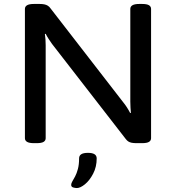

<svg xmlns="http://www.w3.org/2000/svg" viewBox="-20 -722 890 971"><path d="M152 2Q128 2 117 -4.5Q106 -11 106 -23V-677Q106 -689 117 -695.5Q128 -702 152 -702H180Q194 -702 204 -700Q214 -698 222 -693Q230 -688 236 -679L603 -205Q613 -193 622.5 -178Q632 -163 638 -151H642Q641 -162 640 -177.5Q639 -193 639 -208V-677Q639 -689 650 -695.5Q661 -702 685 -702H698Q723 -702 733.5 -695.5Q744 -689 744 -677V-23Q744 -11 733.5 -4.5Q723 2 698 2H671Q656 2 646 0Q636 -2 629 -6.5Q622 -11 616 -19L243 -500Q235 -511 226 -525Q217 -539 211 -551L207 -550Q209 -538 210 -522.5Q211 -507 211 -493V-23Q211 -11 200.5 -4.5Q190 2 165 2ZM369 229Q360 229 350 226Q340 223 340 213Q340 205 346 195Q352 185 360 170Q368 155 374 132.5Q380 110 380 79Q380 65 391 58Q402 51 425 51Q469 51 469 79Q469 122 451 156.5Q433 191 409.5 210Q386 229 369 229Z"/></svg>

Font: Asap Expanded Medium
Style: Regular
Weight: 500
Width: 7
Designer: Pablo Cosgaya
Foundry: Omnibus-Type
Version: Version 3.001